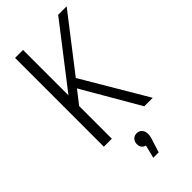

<svg xmlns="http://www.w3.org/2000/svg" viewBox="-284 -755 1055 1055"><g transform="rotate(-45 243.5 -227.5)"><path d="M77 0V-690H139V-337L412 -690H478L235 -376L457 0H391L199 -331L139 -254V0ZM299 121Q299 131 296.5 143Q294 155 287 175L268 235H226L245 159Q215 151 215 118Q215 100 226.5 87.5Q238 75 257 75Q275 75 287 88Q299 101 299 121Z"/></g></svg>

Font: Radio Canada Condensed Light
Style: Regular
Weight: 300
Width: 3
Designer: Charles Daoud, Etienne Aubert Bonn, Alexandre Saumier Demers, Jacques Le Bailly
Foundry: Radio-Canada
Version: Version 2.104; ttfautohint (v1.8.4.7-5d5b);gftools[0.9.28.de